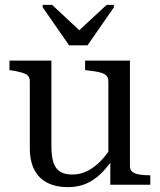

<svg xmlns="http://www.w3.org/2000/svg" viewBox="-20 -762 659 792"><path d="M265 -575H341L450 -732V-742H420L297 -628H317L195 -742H156V-732ZM192 -512V-158Q192 -117 200.5 -91.5Q209 -66 228 -54Q247 -42 278 -42Q311 -42 340 -56.5Q369 -71 395.5 -98Q422 -125 445 -165L452 -115Q425 -74 397 -46.5Q369 -19 335.5 -4.5Q302 10 259 10Q212 10 176.5 -7.5Q141 -25 122 -61Q103 -97 103 -151V-426Q103 -448 86 -456.5Q69 -465 31 -471L19 -473V-512ZM516 -512V-75Q516 -61 526.5 -53Q537 -45 555 -42Q573 -39 597 -39H600V0H435V-103L427 -115V-426Q427 -448 409.5 -457Q392 -466 353 -470L331 -473V-512Z"/></svg>

Font: Roboto Serif 72pt
Style: Regular
Weight: 400
Designer: Greg Gazdowicz
Foundry: Commercial Type
Version: Version 1.008